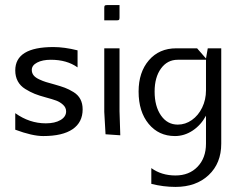

<svg xmlns="http://www.w3.org/2000/svg" viewBox="-20 -530 940 755"><path d="M40 -20V-85Q96 -45 160 -45Q196 -45 218 -58Q240 -71 240 -92Q240 -107 228 -118Q216 -129 201 -134.5Q186 -140 160 -147Q134 -154 116.5 -161Q99 -168 79.5 -180Q60 -192 50 -210.5Q40 -229 40 -253Q40 -345 190 -345Q233 -345 285 -332V-265Q243 -295 180 -295Q147 -295 126 -284Q105 -273 105 -255Q105 -243 112 -234Q119 -225 134 -218Q149 -211 160.5 -207.5Q172 -204 194 -198Q219 -191 235 -185Q251 -179 269 -168Q287 -157 296 -140Q305 -123 305 -100Q305 -49 265.5 -22Q226 5 150 5Q107 5 40 -20Z M390 -450V-499Q390 -506 392 -508Q394 -510 401 -510H450V-461Q450 -454 448 -452Q446 -450 439 -450ZM390 -340H450V-92L453 2L395 -2L390 -90Z M525 -170Q525 -246 565.5 -293Q606 -340 673 -340H755L790 -300L797 -340H850V35Q850 112 800.5 158.5Q751 205 670 205Q623 205 575 193V131Q615 160 670 160Q724 160 757 125.5Q790 91 790 35V-75Q770 -38 737.5 -16.5Q705 5 668 5Q604 5 564.5 -43Q525 -91 525 -170ZM588 -170Q588 -112 613 -76Q638 -40 679 -40Q709 -40 734.5 -58Q760 -76 775 -107Q790 -138 790 -175V-295H679Q638 -295 613 -260.5Q588 -226 588 -170Z"/></svg>

Font: Glametrix
Style: Regular
Weight: 500
Designer: gluk
Foundry: gluk
Version: Version 0.40